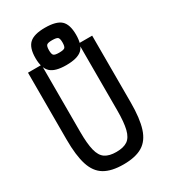

<svg xmlns="http://www.w3.org/2000/svg" viewBox="-239 -1105 1079 1228"><g transform="rotate(-30 300.0 -490.5)"><path d="M300 14Q212 14 160 -17Q108 -48 85.5 -118.5Q63 -189 63 -306V-800H163V-306Q163 -218 175.5 -168Q188 -118 218 -98Q248 -78 300 -78Q353 -78 382.5 -98Q412 -118 424.5 -168Q437 -218 437 -306V-800H537V-306Q537 -189 514.5 -118.5Q492 -48 440.5 -17Q389 14 300 14ZM300 -719Q219 -719 185 -750.5Q151 -782 151 -857Q151 -932 185 -963.5Q219 -995 300 -995Q383 -995 417 -964Q451 -933 451 -857Q451 -781 417 -750Q383 -719 300 -719ZM300 -811Q333 -811 342 -819.5Q351 -828 351 -857Q351 -886 342 -894.5Q333 -903 300 -903Q269 -903 260 -894.5Q251 -886 251 -857Q251 -828 260 -819.5Q269 -811 300 -811Z"/></g></svg>

Font: Victor Mono
Style: Bold
Weight: 700
Monospace: yes
Designer: Rune Bjørnerås
Version: Version 1.561;gftools[0.9.30]